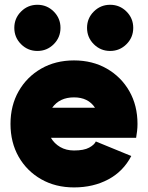

<svg xmlns="http://www.w3.org/2000/svg" viewBox="-20 -778 626 812"><path d="M385.3 -179.7 535.2 -118.2Q501.5 -53.2 438 -19.3Q374.5 14.6 293 14.6Q214.8 14.6 154.1 -20Q93.3 -54.7 58.8 -115.2Q24.4 -175.8 24.4 -253.9Q24.4 -332 59.1 -392.6Q93.8 -453.1 154.3 -487.8Q214.8 -522.5 293 -522.5Q371.1 -522.5 431.6 -487.8Q492.2 -453.1 526.9 -392.6Q561.5 -332 561.5 -253.9Q561.5 -238.8 559.8 -224.1Q558.1 -209.5 555.7 -195.3H195.3Q209.5 -170.9 234.6 -156.2Q259.8 -141.6 293 -141.6Q335 -141.6 356.9 -153.6Q378.9 -165.5 385.3 -179.7ZM293 -366.2Q231.9 -366.2 200.7 -322.3H381.8Q353 -366.2 293 -366.2ZM348.1 -660.2Q348.1 -700.7 376.7 -729.2Q405.3 -757.8 445.8 -757.8Q486.3 -757.8 514.9 -729.2Q543.5 -700.7 543.5 -660.2Q543.5 -619.6 514.9 -591.1Q486.3 -562.5 445.8 -562.5Q405.3 -562.5 376.7 -591.1Q348.1 -619.6 348.1 -660.2ZM40.5 -660.2Q40.5 -700.7 69.1 -729.2Q97.7 -757.8 138.2 -757.8Q178.7 -757.8 207.3 -729.2Q235.8 -700.7 235.8 -660.2Q235.8 -619.6 207.3 -591.1Q178.7 -562.5 138.2 -562.5Q97.7 -562.5 69.1 -591.1Q40.5 -619.6 40.5 -660.2Z"/></svg>

Font: Giphurs Black
Style: Regular
Weight: 900
Version: Version 0.920; ttfautohint (v1.8.4.7-5d5b)